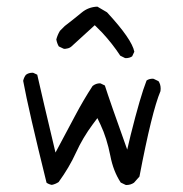

<svg xmlns="http://www.w3.org/2000/svg" viewBox="-20 -564 540 566"><path d="M350.6 -392.6Q361.8 -392.6 369.6 -397.9L376 -411.6Q368.7 -448.7 295.4 -527.8L267.1 -544.4Q240.7 -543.5 220.7 -526.9Q195.8 -506.3 170.9 -487.3L156.7 -473.1Q149.4 -460.9 146 -447.8Q147.9 -436.5 153.3 -427.2L167.5 -420.4Q168.9 -419.9 171.4 -419.9Q173.8 -419.9 177.2 -420.9Q184.6 -421.9 190.4 -426.8L259.3 -489.7Q274.9 -474.1 281.2 -467.8Q311.5 -435.1 334.5 -399.9L348.1 -393.1Q349.6 -392.6 350.6 -392.6ZM352.5 -18.6Q365.2 -18.6 375 -25.4L391.1 -43.5Q427.7 -235.4 453.1 -295.4Q453.6 -299.3 453.6 -302.7Q453.6 -315.4 447.3 -324.7L433.1 -331.5Q431.6 -332 430.7 -332Q419.4 -332 412.1 -326.7Q393.6 -279.8 365.2 -166L355 -123Q303.2 -267.6 289.1 -312L276.9 -317.9Q275.9 -318.4 274.9 -318.4Q262.7 -318.4 252.9 -310.5Q225.6 -268.6 202.1 -224.1L143.6 -114.3Q104 -280.3 89.8 -343.8L78.6 -349.1Q77.1 -349.6 76.2 -349.6Q64 -349.6 56.2 -343.3Q50.3 -335.4 48.3 -325.7Q64 -240.2 117.2 -25.4Q124 -20.5 132.8 -19Q143.1 -21 152.8 -27.3Q184.1 -70.3 204.1 -114.3Q224.1 -158.2 253.9 -198.2L267.1 -215.8L276.4 -196.3Q294.9 -157.2 305.2 -105Q314 -59.1 335.9 -25.9L350.1 -19Q351.6 -18.6 352.5 -18.6Z"/></svg>

Font: NaikaiFont
Style: ExtraLight
Weight: 200
Version: Version 1.89